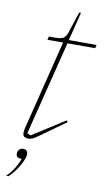

<svg xmlns="http://www.w3.org/2000/svg" viewBox="-96 -696 528 955"><g transform="rotate(10 168.5 -218.5)"><path d="M82 12Q74 12 64.5 7.5Q55 3 55 -13Q55 -24 59 -40L171 -489H92L96 -506H131Q155 -506 168 -513Q181 -520 188 -541L224 -650H233L197 -506H337L333 -489H193L74 -14L92 -6L256 -111L262 -103L142 -17Q116 2 104.5 7Q93 12 82 12ZM7 213Q31 189 46 164Q61 139 69 116H62Q40 116 40 95Q40 82 48 74Q56 66 68 66Q91 66 91 91Q91 99 87.5 109Q84 119 79 130Q69 151 53.5 173Q38 195 19 213H7Z"/></g></svg>

Font: IBM Plex Serif Thin
Style: Italic
Weight: 100
Italic angle: -14°
Designer: Mike Abbink, Paul van der Laan, Pieter van Rosmalen
Foundry: Bold Monday
Version: Version 3.001